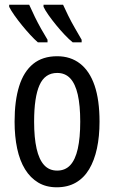

<svg xmlns="http://www.w3.org/2000/svg" viewBox="-20 -786 485 816"><path d="M403 -269Q403 -206 392 -155Q381 -104 359 -67Q337 -30 302.5 -10Q268 10 221 10Q176 10 142.5 -10Q109 -30 86.5 -66.5Q64 -103 53 -154.5Q42 -206 42 -269Q42 -358 61.5 -420Q81 -482 121 -514.5Q161 -547 223 -547Q280 -547 320.5 -515.5Q361 -484 382 -422.5Q403 -361 403 -269ZM125 -269Q125 -201 135.5 -154.5Q146 -108 167.5 -84.5Q189 -61 223 -61Q257 -61 278.5 -84Q300 -107 310.5 -153.5Q321 -200 321 -269Q321 -338 310.5 -384Q300 -430 278.5 -453Q257 -476 223 -476Q171 -476 148 -424.5Q125 -373 125 -269ZM248 -766Q256 -748 269.5 -720.5Q283 -693 299 -665.5Q315 -638 327 -617V-606H289Q274 -618 255.5 -637.5Q237 -657 219 -679Q201 -701 186.5 -721.5Q172 -742 165 -757V-766ZM104 -766Q116 -739 128.5 -713.5Q141 -688 154.5 -664Q168 -640 182 -617V-606H141Q126 -619 108.5 -638Q91 -657 73.5 -678.5Q56 -700 41.5 -720.5Q27 -741 19 -757V-766Z"/></svg>

Font: Noto Sans ExtraCondensed
Style: Regular
Weight: 400
Width: 2
Designer: Monotype Design Team
Foundry: Monotype Imaging Inc.
Version: Version 2.013